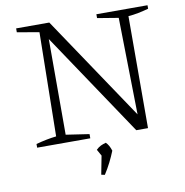

<svg xmlns="http://www.w3.org/2000/svg" viewBox="-92 -738 992 1032"><g transform="rotate(-10 404.5 -222.0)"><path d="M502 -651H781V-632Q752 -624 724.5 -618.5Q697 -613 670 -611L669 0H605L213 -585L227 -589V-42L354 -23V0H64V-20Q93 -28 120.5 -33.5Q148 -39 175 -42L184 -609L64 -630V-651H245L641 -61L627 -58L617 -611L502 -630ZM378 203 400 89 459 86Q447 116 432 146Q417 176 397 207ZM406 117 378 67Q391 54 404 48Q417 42 432 38Q441 47 447.5 58.5Q454 70 459 86Z"/></g></svg>

Font: Piazzolla Thin ExtraLight
Style: Regular
Weight: 250
Version: Version 2.005